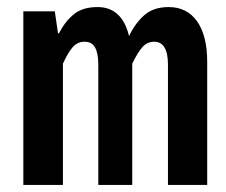

<svg xmlns="http://www.w3.org/2000/svg" viewBox="-20 -523 640 543"><path d="M46 0V-491H135L144 -429H147Q163 -461 188 -482Q213 -503 256 -503Q325 -503 345 -421Q362 -457 388 -480Q414 -503 457 -503Q509 -503 537.5 -462.5Q566 -422 566 -348V0H455V-340Q455 -405 416 -405Q396 -405 382.5 -389.5Q369 -374 354 -343V0H258V-340Q258 -372 249 -388.5Q240 -405 219 -405Q199 -405 185.5 -389.5Q172 -374 158 -343V0Z"/></svg>

Font: Source Code Pro Semibold
Style: Regular
Weight: 600
Monospace: yes
Designer: Paul D. Hunt, Teo Tuominen
Foundry: Adobe Systems Incorporated
Version: Version 2.030;PS 1.000;hotconv 16.6.51;makeotf.lib2.5.65220